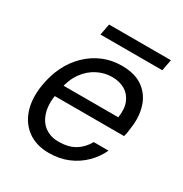

<svg xmlns="http://www.w3.org/2000/svg" viewBox="-161 -798 889 933"><g transform="rotate(30 283.5 -331.5)"><path d="M242 12Q173 12 125.5 -21Q78 -54 57.5 -113.5Q37 -173 49 -253Q59 -316 84 -367Q109 -418 148 -455.5Q187 -493 235 -513Q283 -533 339 -533Q413 -533 458 -500.5Q503 -468 520 -413Q537 -358 527 -293Q526 -281 524 -268.5Q522 -256 518 -242H110L121 -307H448Q456 -358 441.5 -392.5Q427 -427 397 -444.5Q367 -462 325 -462Q283 -462 243.5 -442Q204 -422 175.5 -382.5Q147 -343 136 -284L131 -256Q120 -192 134 -147.5Q148 -103 180 -81Q212 -59 254 -59Q310 -59 346.5 -81Q383 -103 405 -143H488Q468 -99 432 -63.5Q396 -28 348 -8Q300 12 242 12ZM172 -612 184 -675H531L519 -612Z"/></g></svg>

Font: DM Sans 10pt
Style: Italic
Weight: 400
Italic angle: -10°
Version: Version 4.004;gftools[0.9.30]